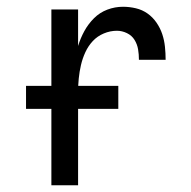

<svg xmlns="http://www.w3.org/2000/svg" viewBox="-20 -548 565 568"><path d="M132 0V-520H211V-412Q218 -435 229.5 -456Q241 -477 258 -494Q275 -511 297.5 -519.5Q320 -528 344 -528Q363 -528 382 -523.5Q401 -519 416.5 -508Q432 -497 443 -481Q454 -465 460 -447Q466 -429 468 -409.5Q470 -390 470 -371H391Q391 -387 388.5 -402Q386 -417 378 -430Q370 -443 355.5 -450Q341 -457 326 -457Q306 -457 287 -449Q268 -441 254.5 -426.5Q241 -412 232.5 -393.5Q224 -375 219.5 -355.5Q215 -336 213 -316Q211 -296 211 -276V0ZM57 -226V-294H330V-226Z"/></svg>

Font: Iosevka Pride
Style: Regular
Weight: 400
Monospace: yes
Designer: Belleve Invis
Foundry: Belleve Invis
Version: Version 30.3.1; ttfautohint (v1.8.4)